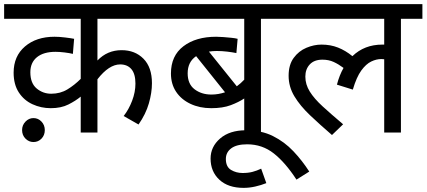

<svg xmlns="http://www.w3.org/2000/svg" viewBox="-20 -642 2066 930"><path d="M777 -551H452V-349Q500 -399 569 -399Q634 -399 675 -357.5Q716 -316 716 -239Q716 -193 701 -141Q686 -89 651 -39L579 -80Q604 -112 620 -154Q636 -196 636 -237Q636 -284 616.5 -307Q597 -330 562 -330Q508 -330 452 -258V0H371V-174Q347 -154 311.5 -136Q276 -118 226 -118Q179 -118 137.5 -137Q96 -156 71 -194.5Q46 -233 46 -290Q46 -370 101 -417Q156 -464 244 -464Q267 -464 295.5 -460.5Q324 -457 339 -454L333 -381Q317 -385 292.5 -388Q268 -391 249 -391Q191 -391 159 -365Q127 -339 127 -292Q127 -239 157.5 -213.5Q188 -188 228 -188Q272 -188 306.5 -209Q341 -230 371 -260V-551H0V-622H777ZM87 -12Q87 -36 103.5 -53Q120 -70 142 -70Q165 -70 181 -53Q197 -36 197 -12Q197 13 181 29.5Q165 46 142 46Q120 46 103.5 29.5Q87 13 87 -12Z M1347 -551H1244V0H1163V-165Q1136 -147 1097.5 -132.5Q1059 -118 1003 -118Q947 -118 902.5 -139Q858 -160 833 -197.5Q808 -235 808 -286Q808 -372 868.5 -418Q929 -464 1027 -464Q1041 -464 1061 -462.5Q1081 -461 1100.5 -459Q1120 -457 1131 -454L1125 -385Q1105 -389 1080 -392Q1055 -395 1030 -395Q1010 -395 992 -392L1127 -224Q1146 -238 1163 -256V-551H762V-622H1347ZM889 -287Q889 -235 922.5 -209.5Q956 -184 1004 -184Q1022 -184 1038.5 -187Q1055 -190 1070 -195L930 -370Q889 -342 889 -287Z M1270 245Q1245 255 1216.5 261.5Q1188 268 1160 268Q1085 268 1042.5 228.5Q1000 189 1000 126Q1000 69 1046 29Q1092 -11 1171 -11Q1246 -11 1302 17Q1358 45 1401 90.5Q1444 136 1478 189L1416 228Q1362 145 1306 101Q1250 57 1177 57Q1126 57 1100 76.5Q1074 96 1074 128Q1074 166 1099 181Q1124 196 1155 196Q1182 196 1203 190.5Q1224 185 1245 175Z M1333 -551V-622H2026V-551H1922V0H1841V-355Q1835 -356 1827 -356Q1803 -356 1778 -344Q1753 -332 1730 -300.5Q1707 -269 1689 -208L1612 -232Q1624 -278 1644 -313Q1620 -331 1596 -342Q1572 -353 1542 -353Q1502 -353 1480.5 -330Q1459 -307 1459 -271Q1459 -233 1480.5 -198.5Q1502 -164 1543 -126.5Q1584 -89 1642 -40L1588 12Q1530 -38 1482 -83.5Q1434 -129 1406 -175.5Q1378 -222 1378 -275Q1378 -328 1402.5 -361.5Q1427 -395 1464 -410.5Q1501 -426 1537 -426Q1581 -426 1617.5 -411.5Q1654 -397 1687 -370Q1745 -426 1832 -426Q1837 -426 1841 -426V-551Z"/></svg>

Font: Go Noto Kurrent-Regular
Style: Regular
Weight: 400
Designer: Monotype Design Team
Foundry: Monotype Imaging Inc.
Version: Version 2.012; ttfautohint (v1.8.4.7-5d5b)